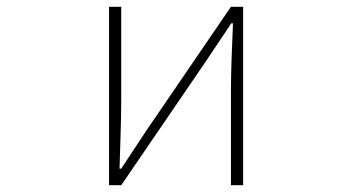

<svg xmlns="http://www.w3.org/2000/svg" viewBox="-20 -547 1040 567"><path d="M302 0H338L586 -363C608 -396 641 -445 663 -478H668C665 -407 662 -336 662 -277V0H698V-527H662L414 -164C392 -131 360 -82 338 -49H333C335 -120 338 -191 338 -249V-527H302Z"/></svg>

Font: Harano Aji Gothic TW ExtraLight
Style: Regular
Weight: 250
Foundry: Masamichi Hosoda
Version: HaranoAjiGothicTW-ExtraLight version 20230610;ttx 4.39.4